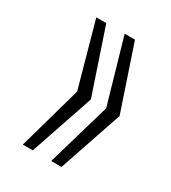

<svg xmlns="http://www.w3.org/2000/svg" viewBox="-113 -573 476 533"><g transform="rotate(30 125.5 -306.0)"><path d="M41 -102 98 -305 41 -510H73L142 -305L73 -102ZM132 -102 191 -305 132 -510H165L234 -305L165 -102Z"/></g></svg>

Font: Saira Ultra Condensed ExLight
Style: Regular
Weight: 200
Width: 1
Designer: Hector Gatti with collaboration of the Omnibus-Type team
Foundry: Omnibus-Type
Version: Version 1.001; ttfautohint (v1.8)